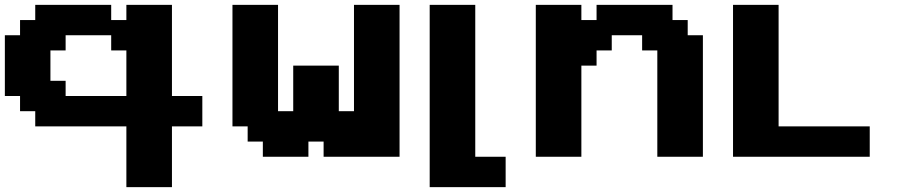

<svg xmlns="http://www.w3.org/2000/svg" viewBox="-20 -645 3723 790"><path d="M500 125H687.5V-125H812.5V-250H687.5V-625H500V-562.5H437.5V-625H125V-562.5H62.5V-500H0V-250H62.5V-187.5H125V-125H500ZM500 -250H250V-312.5H187.5V-437.5H250V-500H437.5V-437.5H500Z M1311.5 0H1624V-625H1436.5V-187.5H1374V-375H1186.5V-187.5H1124V-625H936.5V-125H999V-62.5H1061.5V0H1249V-62.5H1311.5Z M1748 125H2060.5V0H1935.5V-625H1748Z M2684.6 0H2872.1V-500H2809.6V-562.5H2747.1V-625H2434.6V-562.5H2372.1V-625H2184.6V0H2372.1V-375H2434.6V-437.5H2497.1V-500H2622.1V-437.5H2684.6Z M2996.1 0H3558.6V-125H3183.6V-625H2996.1Z"/></svg>

Font: Faithful 32x
Style: Semibold
Weight: 400
Foundry: Faithful Resource Pack
Version: Version 1.0; January 27, 2023